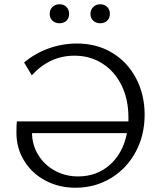

<svg xmlns="http://www.w3.org/2000/svg" viewBox="-20 -871 755 900"><path d="M57 -249Q57 -284 59 -302H582V-321Q582 -405 550 -470.5Q518 -536 460.5 -573Q403 -610 329 -610Q213 -610 129 -518L93 -578Q144 -621 208 -644Q272 -667 341 -667Q434 -667 506 -623.5Q578 -580 618 -503.5Q658 -427 658 -333Q658 -236 615.5 -158Q573 -80 499 -35.5Q425 9 334 9Q256 9 193 -24.5Q130 -58 93.5 -117Q57 -176 57 -249ZM346 -44Q434 -44 495.5 -99Q557 -154 575 -247H130Q131 -190 160 -143.5Q189 -97 238 -70.5Q287 -44 346 -44ZM259 -851Q279 -851 291.5 -838.5Q304 -826 304 -806Q304 -786 291.5 -774Q279 -762 259 -762Q239 -762 226 -774Q213 -786 213 -806Q213 -826 226 -838.5Q239 -851 259 -851ZM450 -851Q470 -851 482.5 -838.5Q495 -826 495 -806Q495 -786 482.5 -774Q470 -762 450 -762Q430 -762 417 -774Q404 -786 404 -806Q404 -825 417 -838Q430 -851 450 -851Z"/></svg>

Font: QiushuiShotai Bright
Style: Regular
Weight: 400
Designer: Christian Thalmann (Catharsis Fonts)
Version: Version 1.250;